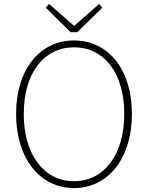

<svg xmlns="http://www.w3.org/2000/svg" viewBox="-20 -945 754 978"><path d="M357 13C529 13 652 -136 652 -365C652 -594 529 -739 357 -739C185 -739 62 -594 62 -365C62 -136 185 13 357 13ZM357 -22C204 -22 101 -157 101 -365C101 -573 204 -704 357 -704C510 -704 613 -573 613 -365C613 -157 510 -22 357 -22ZM340 -781H374L501 -906L485 -925L360 -815H355L230 -925L213 -906Z"/></svg>

Font: Harano Aji Gothic ExtraLight
Style: Regular
Weight: 250
Foundry: Masamichi Hosoda
Version: HaranoAjiGothic-ExtraLight version 20230610;ttx 4.39.4